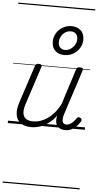

<svg xmlns="http://www.w3.org/2000/svg" viewBox="-86 -1057 818 1604"><g transform="rotate(5 323.0 -255.0)"><path d="M197 17Q146 17 112 -5Q78 -27 69 -71Q60 -115 81 -180L184 -494Q188 -506 194.5 -510.5Q201 -515 215 -515Q231 -515 237 -509Q243 -503 239 -491L134 -170Q120 -127 123 -96Q126 -65 147.5 -48.5Q169 -32 211 -32Q239 -32 268.5 -41.5Q298 -51 327.5 -71Q357 -91 384 -122Q411 -153 434 -198L529 -495Q534 -508 539.5 -512Q545 -516 559 -516Q576 -516 582.5 -510.5Q589 -505 585 -493L463 -117Q454 -90 454 -70Q454 -50 463 -40Q472 -30 489 -30Q505 -30 520 -39Q535 -48 548 -61.5Q561 -75 569 -89Q573 -95 580.5 -99Q588 -103 600 -96Q611 -90 612 -82Q613 -74 608 -66Q596 -46 578 -27Q560 -8 537 4.5Q514 17 484 17Q460 17 443 10Q426 3 415.5 -10.5Q405 -24 402 -44Q399 -64 404 -91V-95Q380 -63 353 -41Q326 -19 298.5 -6Q271 7 245 12Q219 17 197 17ZM420 -607Q375 -607 345 -633.5Q315 -660 315 -711Q315 -749 334 -781Q353 -813 386.5 -833Q420 -853 461 -853Q506 -853 537 -826.5Q568 -800 568 -749Q568 -711 548.5 -678.5Q529 -646 495.5 -626.5Q462 -607 420 -607ZM421 -650Q449 -650 470 -664.5Q491 -679 504 -701.5Q517 -724 517 -749Q517 -779 500.5 -794Q484 -809 460 -809Q432 -809 411 -795Q390 -781 378 -758.5Q366 -736 366 -711Q366 -681 382 -665.5Q398 -650 421 -650ZM0 490H646V500H0ZM0 -20H646V0H0ZM0 -505H646V-500H0ZM0 -1010H646V-1000H0Z"/></g></svg>

Font: Playwrite RO Guides
Style: Regular
Weight: 400
Designer: Veronika Burian, José Scaglione
Foundry: TypeTogether
Version: Version 1.003